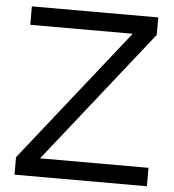

<svg xmlns="http://www.w3.org/2000/svg" viewBox="-51 -752 726 799"><g transform="rotate(5 312.0 -352.0)"><path d="M592 -77V0H39V-73L478 -627H50V-704H578V-631L139 -77Z"/></g></svg>

Font: Prodigy Sans
Style: Regular
Weight: 400
Designer: Wei Huang
Foundry: Wei Huang
Version: Version 1.003; ttfautohint (v1.8.3)